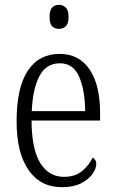

<svg xmlns="http://www.w3.org/2000/svg" viewBox="-20 -768 479 798"><path d="M237 10Q148 10 98.5 -61.5Q49 -133 49 -263Q49 -404 95.5 -474Q142 -544 228 -544Q308 -544 352 -480Q396 -416 396 -298V-267H111Q112 -147 147.5 -90Q183 -33 246 -33Q292 -33 321 -57Q350 -81 365 -113Q371 -110 375.5 -103.5Q380 -97 380 -85Q380 -67 364 -44.5Q348 -22 316.5 -6Q285 10 237 10ZM334 -306Q333 -395 308.5 -450Q284 -505 229 -505Q172 -505 144 -452Q116 -399 112 -306ZM225 -648Q208 -648 197 -658.5Q186 -669 186 -698Q186 -726 197 -737Q208 -748 225 -748Q241 -748 253 -737Q265 -726 265 -698Q265 -669 253 -658.5Q241 -648 225 -648Z"/></svg>

Font: Noto Serif Tamil Condensed Light
Style: Italic
Weight: 300
Width: 3
Italic angle: -12°
Designer: Indian Type Foundry, Tom Grace, and the Monotype Design Team
Foundry: Monotype Imaging Inc.
Version: Version 2.003; ttfautohint (v1.8.4.7-5d5b)